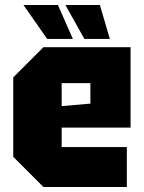

<svg xmlns="http://www.w3.org/2000/svg" viewBox="-20 -749 576 769"><path d="M33 -121V-439L154 -560H503V-238H227V-160H488V0H154ZM227 -324 342 -334V-416H227ZM380 -729 420 -593H318L242 -729ZM212 -729 272 -593H169L74 -729Z"/></svg>

Font: Tektur SemiCondensed ExtraBold
Style: Regular
Weight: 800
Width: 4
Designer: Adam Jagosz
Foundry: Adam Jagosz
Version: Version 1.005;gftools[0.9.30]